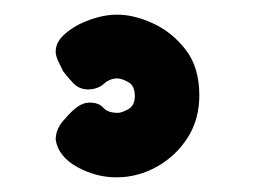

<svg xmlns="http://www.w3.org/2000/svg" viewBox="-20 -50 347 262"><path d="M139 192Q111 192 85.5 178Q60 164 56 141Q56 126 67 114Q78 101 86 95.5Q94 90 102 90Q115 90 121 97Q127 104 141 104Q146 104 155 99Q164 94 164 81Q164 67 155 62Q146 57 140 57Q130 57 121.5 64.5Q113 72 100 72Q88 72 79.5 63Q71 54 66 47Q62 39 59 32.5Q56 26 56 20Q56 7 69.5 -4.5Q83 -16 102.5 -23Q122 -30 140 -30Q163 -30 189 -18Q215 -6 233.5 18Q252 42 252 80Q252 113 236 138Q220 163 194 177.5Q168 192 139 192Z"/></svg>

Font: Fredoka SemiCondensed
Style: Bold
Weight: 700
Width: 4
Designer: Ben Nathan
Foundry: Milena B. Brandão, Ben Nathan
Version: Version 2.001